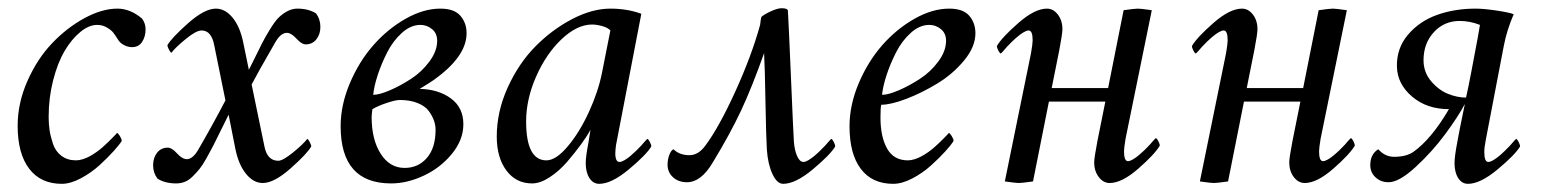

<svg xmlns="http://www.w3.org/2000/svg" viewBox="-20 -446 3808 472"><path d="M268.6 -424.8Q300.3 -424.8 329.1 -400.4Q337.9 -388.7 337.9 -374Q337.9 -356 329.3 -343Q320.8 -330.1 304.7 -330.1Q294.4 -330.1 284.4 -335.4Q274.4 -340.8 269.5 -349.6Q262.7 -360.4 258.1 -366.2Q253.4 -372.1 242.7 -378.4Q231.9 -384.8 218.8 -384.8Q198.7 -384.8 177.5 -367.4Q156.2 -350.1 138.9 -320.8Q121.6 -291.5 110.6 -248.5Q99.6 -205.6 99.6 -158.2Q99.6 -141.6 101.8 -126.5Q104 -111.3 110.1 -92.8Q116.2 -74.2 130.9 -63Q145.5 -51.8 167 -51.8Q174.8 -51.8 183.8 -54.7Q192.9 -57.6 200.9 -62Q209 -66.4 217.5 -72.5Q226.1 -78.6 232.7 -84.5Q239.3 -90.3 245.8 -96.7Q252.4 -103 256.6 -107.4Q260.7 -111.8 264.2 -115.2L267.6 -119.1Q270 -119.1 274.7 -111.6Q279.3 -104 279.3 -99.6Q274.4 -91.3 260 -75.2Q245.6 -59.1 225.1 -40.3Q204.6 -21.5 179 -7.8Q153.3 5.9 131.8 5.9Q80.1 5.9 51.8 -31.2Q23.4 -68.4 23.4 -136.7Q23.4 -192.9 47.6 -247.3Q71.8 -301.8 108.2 -339.8Q144.5 -377.9 187.7 -401.4Q231 -424.8 268.6 -424.8Z M629.9 -86.9Q636.7 -50.8 664.1 -50.8Q675.3 -50.8 700.2 -71Q725.1 -91.3 735.4 -104.5Q737.3 -104.5 741.2 -97.2Q745.1 -89.8 745.1 -85.9Q734.9 -67.9 694.3 -32Q653.8 3.9 626 3.9Q603 3.9 584.7 -18.8Q566.4 -41.5 558.6 -80.1L542 -164.1Q535.2 -150.4 522.9 -125.5Q510.7 -100.6 504.6 -88.6Q498.5 -76.7 488.3 -58.3Q478 -40 470.9 -31.2Q463.9 -22.5 454.1 -12.7Q444.3 -2.9 434.3 1Q424.3 4.9 413.1 4.9Q385.7 4.9 367.2 -6.8Q356.4 -21 356.4 -40Q356.4 -58.1 366.2 -70.6Q376 -83 392.6 -83Q402.3 -83 414.8 -69.3Q427.2 -55.7 437.5 -54.7Q453.1 -53.7 466.8 -77.1Q500.5 -134.8 534.2 -199.2L506.8 -334Q500 -371.1 475.6 -371.1Q462.4 -371.1 437.5 -350.8Q412.6 -330.6 401.4 -316.4Q399.4 -316.4 395.5 -323.7Q391.6 -331.1 391.6 -335Q401.9 -353 442.4 -388.9Q482.9 -424.8 510.7 -424.8Q533.7 -424.8 552 -402.3Q570.3 -379.9 578.1 -340.8L591.8 -274.4Q596.2 -282.7 604 -298.8Q618.2 -327.6 625 -341.1Q631.8 -354.5 643.8 -374Q655.8 -393.6 664.6 -402.3Q673.3 -411.1 685.5 -418Q697.8 -424.8 710.9 -424.8Q738.3 -424.8 756.8 -413.1Q767.6 -398.9 767.6 -379.9Q767.6 -361.8 757.8 -349.4Q748 -336.9 731.4 -336.9Q721.7 -336.9 709.2 -350.6Q696.8 -364.3 686.5 -365.2Q670.9 -366.2 657.2 -342.8Q610.8 -262.2 598.6 -238.3Z M897.5 -212.9Q912.6 -212.9 938.2 -223.9Q963.9 -234.9 990.2 -252Q1016.6 -269 1035.6 -294.7Q1054.7 -320.3 1054.7 -345.7Q1054.7 -364.3 1042 -374.5Q1029.3 -384.8 1013.7 -384.8Q989.7 -384.8 968 -365.2Q946.3 -345.7 931.9 -317.4Q917.5 -289.1 908.4 -261.2Q899.4 -233.4 897.5 -212.9ZM1127 -364.3Q1127 -306.2 1044.9 -248.5Q1040.5 -245.1 1011.7 -227.5Q1057.6 -226.6 1088.4 -204.1Q1119.1 -181.6 1119.1 -140.6Q1119.1 -102.1 1090.8 -67.6Q1062.5 -33.2 1021.7 -14.2Q981 4.9 941.4 4.9Q817.4 4.9 817.4 -135.7Q817.4 -188 840.1 -241.5Q862.8 -294.9 897.7 -334.7Q932.6 -374.5 976.8 -399.7Q1021 -424.8 1062.5 -424.8Q1096.7 -424.8 1111.8 -407.2Q1127 -389.6 1127 -364.3ZM895.5 -177.7Q893.6 -164.1 893.6 -158.2Q893.6 -103 915.8 -68.1Q938 -33.2 974.6 -33.2Q1008.3 -33.2 1029.5 -57.9Q1050.8 -82.5 1050.8 -127Q1050.8 -138.2 1046.9 -149.4Q1043 -160.6 1034.2 -172.9Q1025.4 -185.1 1006.8 -192.6Q988.3 -200.2 962.9 -200.2Q952.6 -200.2 931.2 -193.1Q909.7 -186 895.5 -177.7Z M1480.5 -424.8Q1522 -424.8 1556.6 -412.1L1497.1 -103.5Q1495.6 -97.7 1494.4 -89.6Q1493.2 -81.5 1492.7 -71.5Q1492.2 -61.5 1494.6 -54.7Q1497.1 -47.9 1502.9 -47.9Q1507.8 -47.9 1514.9 -52Q1522 -56.2 1529.1 -62Q1536.1 -67.9 1543.7 -75.2Q1551.3 -82.5 1556.6 -88.4Q1562 -94.2 1566.4 -99.6L1571.3 -104.5Q1573.7 -104.5 1577.4 -97.4Q1581.1 -90.3 1581.1 -85.9Q1568.8 -65.4 1526.1 -29.8Q1483.4 5.9 1453.1 5.9Q1438 5.9 1429 -8.3Q1419.9 -22.5 1419.9 -44.9Q1419.9 -61 1426.8 -96.7Q1430.7 -120.1 1431.6 -127Q1422.9 -110.8 1408.4 -91.1Q1394 -71.3 1374.3 -48.3Q1354.5 -25.4 1331.3 -10.3Q1308.1 4.9 1288.1 4.9Q1248.5 4.9 1224.9 -26.9Q1201.2 -58.6 1201.2 -110.4Q1201.2 -171.4 1228 -230.7Q1254.9 -290 1296.1 -331.8Q1337.4 -373.5 1386.7 -399.2Q1436 -424.8 1480.5 -424.8ZM1435.5 -385.7Q1398.9 -385.7 1360.8 -349.9Q1322.8 -314 1298.1 -258.1Q1273.4 -202.1 1273.4 -147.5Q1273.4 -51.8 1323.2 -51.8Q1346.7 -51.8 1375.7 -86.2Q1404.8 -120.6 1427.7 -170.7Q1450.7 -220.7 1460 -267.6L1480.5 -371.1Q1474.6 -377.9 1460.7 -381.8Q1446.8 -385.7 1435.5 -385.7Z M1905.3 5.9Q1890.1 5.9 1878.9 -18.3Q1867.7 -42.5 1865.2 -78.1Q1863.3 -109.9 1861.8 -194.1Q1860.4 -278.3 1858.4 -315.4Q1828.6 -231.4 1802 -174.6Q1775.4 -117.7 1732.4 -46.9Q1703.6 2 1668.9 2Q1647.9 2 1634.5 -10.3Q1621.1 -22.5 1621.1 -41Q1621.1 -53.2 1625.2 -64.7Q1629.4 -76.2 1635.7 -79.1Q1650.4 -64.5 1674.8 -64.5Q1696.8 -64.5 1713.9 -87.9Q1747.1 -132.3 1787.4 -220.5Q1827.6 -308.6 1848.6 -384.8Q1850.1 -398.9 1851.6 -404.3Q1858.4 -410.6 1875 -418.2Q1891.6 -425.8 1901.4 -425.8Q1917 -425.8 1917 -418.9Q1919.4 -375 1924.8 -247.3Q1930.2 -119.6 1931.6 -98.6Q1933.1 -77.1 1939.5 -62.5Q1945.8 -47.9 1955.1 -47.9Q1960 -47.9 1967 -52Q1974.1 -56.2 1981.2 -62Q1988.3 -67.9 1995.8 -75.2Q2003.4 -82.5 2008.8 -88.4Q2014.2 -94.2 2018.6 -99.6L2023.4 -104.5Q2025.9 -104.5 2029.5 -97.4Q2033.2 -90.3 2033.2 -85.9Q2021 -65.4 1978.3 -29.8Q1935.5 5.9 1905.3 5.9Z M2313.5 -424.8Q2347.7 -424.8 2362.8 -407.2Q2377.9 -389.6 2377.9 -364.3Q2377.9 -331.1 2350.3 -297.6Q2322.8 -264.2 2284.7 -241Q2246.6 -217.8 2208.3 -203.1Q2169.9 -188.5 2146.5 -188.5Q2144.5 -182.6 2144.5 -157.2Q2144.5 -109.4 2160.9 -80.6Q2177.2 -51.8 2211.9 -51.8Q2219.7 -51.8 2228.8 -54.7Q2237.8 -57.6 2245.8 -62Q2253.9 -66.4 2262.5 -72.5Q2271 -78.6 2277.6 -84.5Q2284.2 -90.3 2290.8 -96.7Q2297.4 -103 2301.5 -107.4Q2305.7 -111.8 2309.1 -115.2L2312.5 -119.1Q2314.9 -119.1 2319.6 -111.6Q2324.2 -104 2324.2 -99.6Q2318.4 -89.8 2303.7 -73.7Q2289.1 -57.6 2268.6 -39.1Q2248 -20.5 2222.7 -7.3Q2197.3 5.9 2175.8 5.9Q2124 5.9 2096.2 -30.8Q2068.4 -67.4 2068.4 -135.7Q2068.4 -188 2091.1 -241.5Q2113.8 -294.9 2148.7 -334.7Q2183.6 -374.5 2227.8 -399.7Q2272 -424.8 2313.5 -424.8ZM2148.4 -212.9Q2163.6 -212.9 2189.2 -223.9Q2214.8 -234.9 2241.2 -252Q2267.6 -269 2286.6 -294.7Q2305.7 -320.3 2305.7 -345.7Q2305.7 -364.3 2293 -374.5Q2280.3 -384.8 2264.6 -384.8Q2240.7 -384.8 2219 -365.2Q2197.3 -345.7 2182.9 -317.4Q2168.5 -289.1 2159.4 -261.2Q2150.4 -233.4 2148.4 -212.9Z M2519.5 0Q2492.2 3.9 2484.4 3.9Q2477.5 3.9 2450.2 0L2514.6 -315.4Q2518.6 -338.9 2518.6 -346.7Q2518.6 -371.1 2508.8 -371.1Q2503.9 -371.1 2496.8 -366.9Q2489.7 -362.8 2482.7 -356.9Q2475.6 -351.1 2468 -343.8Q2460.4 -336.4 2455.1 -330.6Q2449.7 -324.7 2445.3 -319.3L2440.4 -314.5Q2438 -314.5 2434.3 -321.5Q2430.7 -328.6 2430.7 -333Q2443.4 -354.5 2483.6 -389.6Q2523.9 -424.8 2553.7 -424.8Q2569.3 -424.8 2580.6 -410.2Q2591.8 -395.5 2591.8 -374Q2591.8 -363.3 2584 -322.3L2565.4 -229.5H2704.1L2742.2 -420.9Q2769.5 -424.8 2777.3 -424.8Q2784.2 -424.8 2811.5 -420.9L2747.1 -105.5Q2743.2 -82 2743.2 -74.2Q2743.2 -49.8 2752.9 -49.8Q2757.8 -49.8 2764.9 -54Q2772 -58.1 2779.1 -64Q2786.1 -69.8 2793.7 -77.1Q2801.3 -84.5 2806.6 -90.3Q2812 -96.2 2816.4 -101.6L2821.3 -106.4Q2823.7 -106.4 2827.4 -99.4Q2831.1 -92.3 2831.1 -87.9Q2818.4 -66.4 2778.1 -31.2Q2737.8 3.9 2708 3.9Q2692.4 3.9 2681.2 -10.7Q2669.9 -25.4 2669.9 -46.9Q2669.9 -57.6 2677.7 -98.6L2697.3 -196.3H2558.6Z M2999 0Q2971.7 3.9 2963.9 3.9Q2957 3.9 2929.7 0L2994.1 -315.4Q2998 -338.9 2998 -346.7Q2998 -371.1 2988.3 -371.1Q2983.4 -371.1 2976.3 -366.9Q2969.2 -362.8 2962.2 -356.9Q2955.1 -351.1 2947.5 -343.8Q2939.9 -336.4 2934.6 -330.6Q2929.2 -324.7 2924.8 -319.3L2919.9 -314.5Q2917.5 -314.5 2913.8 -321.5Q2910.2 -328.6 2910.2 -333Q2922.9 -354.5 2963.1 -389.6Q3003.4 -424.8 3033.2 -424.8Q3048.8 -424.8 3060.1 -410.2Q3071.3 -395.5 3071.3 -374Q3071.3 -363.3 3063.5 -322.3L3044.9 -229.5H3183.6L3221.7 -420.9Q3249 -424.8 3256.8 -424.8Q3263.7 -424.8 3291 -420.9L3226.6 -105.5Q3222.7 -82 3222.7 -74.2Q3222.7 -49.8 3232.4 -49.8Q3237.3 -49.8 3244.4 -54Q3251.5 -58.1 3258.5 -64Q3265.6 -69.8 3273.2 -77.1Q3280.8 -84.5 3286.1 -90.3Q3291.5 -96.2 3295.9 -101.6L3300.8 -106.4Q3303.2 -106.4 3306.9 -99.4Q3310.5 -92.3 3310.5 -87.9Q3297.9 -66.4 3257.6 -31.2Q3217.3 3.9 3187.5 3.9Q3171.9 3.9 3160.6 -10.7Q3149.4 -25.4 3149.4 -46.9Q3149.4 -57.6 3157.2 -98.6L3176.8 -196.3H3038.1Z M3607.4 -424.8Q3627 -424.8 3658.2 -420.2Q3689.5 -415.5 3701.2 -411.1Q3684.1 -371.6 3676.8 -333L3632.8 -103.5Q3628.9 -84 3628.9 -72.3Q3628.9 -47.9 3638.7 -47.9Q3643.6 -47.9 3650.6 -52Q3657.7 -56.2 3664.8 -62Q3671.9 -67.9 3679.4 -75.2Q3687 -82.5 3692.4 -88.4Q3697.8 -94.2 3702.1 -99.6L3707 -104.5Q3709.5 -104.5 3713.1 -97.4Q3716.8 -90.3 3716.8 -85.9Q3704.6 -65.4 3661.9 -29.8Q3619.1 5.9 3588.9 5.9Q3573.7 5.9 3564.7 -8.3Q3555.7 -22.5 3555.7 -44.9Q3555.7 -61 3562.5 -96.7Q3566.9 -122.1 3581.1 -190.4Q3564.9 -159.7 3533 -116.5Q3501 -73.2 3460.2 -35.6Q3419.4 2 3393.6 2Q3374.5 2 3361.6 -10Q3348.6 -22 3348.6 -40Q3348.6 -66.9 3368.2 -79.1Q3384.8 -60.5 3407.2 -60.5Q3436.5 -60.5 3454.1 -72.3Q3498.5 -103.5 3542 -177.7Q3487.3 -177.7 3451.2 -208.7Q3415 -239.7 3414.1 -282.2Q3413.1 -327.6 3441.4 -360.8Q3469.7 -394 3512.9 -409.4Q3556.2 -424.8 3607.4 -424.8ZM3479.5 -297.9Q3479.5 -268.6 3498 -246.6Q3516.6 -224.6 3539.6 -215.3Q3562.5 -206.1 3584 -206.1Q3588.9 -227.1 3597.4 -271.7Q3606 -316.4 3612.3 -350.6L3618.2 -384.8Q3593.3 -394.5 3568.4 -394.5Q3530.3 -394.5 3504.9 -366.9Q3479.5 -339.4 3479.5 -297.9Z"/></svg>

Font: Crimson
Style: Italic
Weight: 400
Italic angle: -11°
Version: Version 0.8